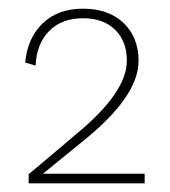

<svg xmlns="http://www.w3.org/2000/svg" viewBox="-20 -755 392 442"><path d="M46 -333V-354Q113 -410 155 -446Q272 -542 272 -615Q272 -660 245 -686.5Q218 -713 171 -713Q122 -713 93 -683.5Q64 -654 62 -604L38 -611Q43 -667 78 -701Q113 -735 171 -735Q230 -735 264.5 -702Q299 -669 299 -615Q299 -533 172 -431L80 -356V-355H114H313V-333Z"/></svg>

Font: Elaine Sans ExtraLight
Style: Regular
Weight: 275
Designer: Wei Huang
Foundry: Wei Huang
Version: Version 2.001;December 24, 2019;FontCreator 12.0.0.2547 64-b